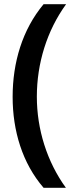

<svg xmlns="http://www.w3.org/2000/svg" viewBox="-20 -734 364 912"><path d="M40 -274C40 -113 86 41 187 158H293C203 34 155 -120 155 -275C155 -433 203 -589 294 -714H187C86 -593 40 -437 40 -274Z"/></svg>

Font: Noto Sans Arabic UI SmBd
Style: Regular
Weight: 600
Designer: Monotype Design Team, Nadine Chahine and Nizar Qandah
Foundry: Monotype Imaging Inc.
Version: Version 2.010